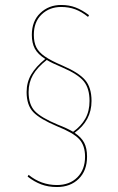

<svg xmlns="http://www.w3.org/2000/svg" viewBox="-20 -691 475 772"><path d="M330 -61Q330 -5 296.5 28Q263 61 209 61Q174 61 146 50.5Q118 40 91 19L95 12Q145 53 209 53Q260 53 291 22Q322 -9 322 -61Q322 -106 298.5 -131.5Q275 -157 210 -183Q141 -212 114 -240Q87 -268 87 -321Q87 -360 105.5 -391.5Q124 -423 162 -454Q132 -473 120 -495.5Q108 -518 108 -551Q108 -606 142 -638.5Q176 -671 226 -671Q258 -671 284 -661Q310 -651 338 -630L334 -623Q308 -644 282.5 -653.5Q257 -663 226 -663Q179 -663 147.5 -633Q116 -603 116 -551Q116 -521 126 -501Q136 -481 160.5 -464Q185 -447 232 -427Q297 -399 322.5 -369Q348 -339 348 -285Q348 -206 280 -157Q307 -139 318.5 -117Q330 -95 330 -61ZM212 -190Q253 -174 274 -161Q306 -184 323 -214Q340 -244 340 -285Q340 -336 316.5 -364.5Q293 -393 230 -420Q187 -438 168 -450Q130 -420 112.5 -389.5Q95 -359 95 -321Q95 -271 120 -244.5Q145 -218 212 -190Z"/></svg>

Font: Fira Sans Compressed Eight
Style: Regular
Weight: 100
Width: 1
Designer: bBox Type GmbH & Carrois Corporate GbR & Edenspiekermann AG
Foundry: bBox Type GmbH & Carrois Corporate GbR & Edenspiekermann AG
Version: Version 4.301